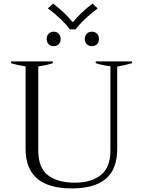

<svg xmlns="http://www.w3.org/2000/svg" viewBox="-20 -1043 800 1073"><path d="M247 -996 277 -1023Q306 -1001 335.5 -973.5Q365 -946 384 -921H389Q410 -947 439.5 -974.5Q469 -1002 497 -1023L526 -996Q494 -973 459.5 -941Q425 -909 403 -879H370Q348 -909 313.5 -941.5Q279 -974 247 -996ZM241 -825Q241 -843 252 -854.5Q263 -866 280 -866Q297 -866 308 -854.5Q319 -843 319 -825Q319 -807 308 -796Q297 -785 280 -785Q263 -785 252 -796Q241 -807 241 -825ZM454 -825Q454 -843 465 -854.5Q476 -866 493 -866Q511 -866 522 -854.5Q533 -843 533 -825Q533 -807 522 -796Q511 -785 493 -785Q476 -785 465 -796Q454 -807 454 -825ZM123 -211V-672Q77 -679 42 -690V-700H275V-690Q240 -678 194 -672V-202Q194 -104 249 -63Q304 -22 399 -22Q489 -22 543 -64.5Q597 -107 597 -202V-673Q556 -677 515 -690V-700H718V-690Q682 -679 635 -671V-211Q635 -97 571 -43.5Q507 10 381 10Q123 10 123 -211Z"/></svg>

Font: Trirong Light
Style: Regular
Weight: 300
Designer: Katatrad Team
Foundry: CadsonDemak
Version: Version 1.001